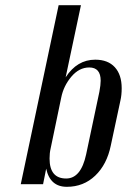

<svg xmlns="http://www.w3.org/2000/svg" viewBox="-20 -710 489 740"><path d="M158 -60 146 0H60L206 -690H292L233 -412Q277 -480 347 -480Q396 -480 422.5 -451Q449 -422 449 -370Q449 -343 444 -322L407 -149Q392 -76 347 -33Q302 10 237.5 10Q173 10 158 -60ZM368 -399Q368 -450 324 -450Q285 -450 255 -414.5Q225 -379 216 -334L175 -137Q171 -120 171 -99Q171 -22 235 -22Q292 -22 312 -115L363 -356Q368 -383 368 -399Z"/></svg>

Font: Trochut
Style: Italic
Weight: 400
Italic angle: -12°
Designer: Andreu Balius
Foundry: Andreu Balius
Version: Version 1.001